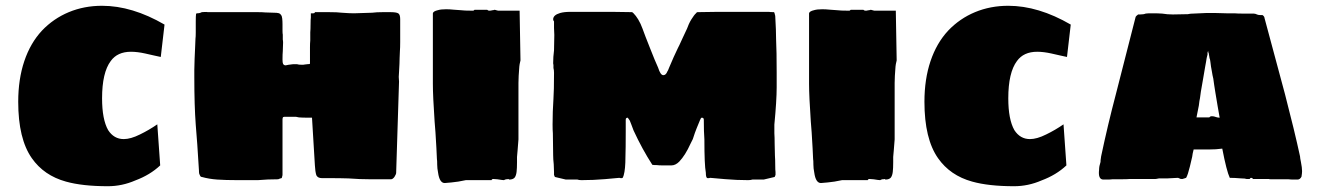

<svg xmlns="http://www.w3.org/2000/svg" viewBox="-20 -620 4576 664"><path d="M208 8Q132 -13 90 -73Q43 -140 43 -268Q43 -346 64 -408.5Q85 -471 125 -514Q165 -556 218 -578Q271 -600 333 -600Q437 -600 549 -535L536 -423L513 -428Q509 -429 482 -435Q455 -441 433 -441Q386 -441 363 -409Q333 -369 333 -280Q333 -207 354 -170Q374 -139 408 -139Q432 -139 464 -155Q495 -170 524 -190L534 -48Q499 -15 448 4Q402 24 353 24Q265 24 208 8Z M678 -8Q674 -8 672 -12.5Q670 -17 669 -19Q668 -24 668 -31Q662 -132 657 -188Q652 -254 652 -353V-378L653 -416L655 -461L656 -486Q657 -493 657 -508V-546Q657 -565 658 -571Q658 -574 662 -574Q671 -574 678 -578Q681 -578 687.5 -578.5Q694 -579 699 -578H732H785H814H870Q888 -578 897 -577L927 -576Q938 -576 943.5 -574.5Q949 -573 952 -568Q955 -565 956 -556Q957 -547 957 -536V-528V-514Q957 -504 958 -500V-490V-483Q959 -479 959 -473L958 -443Q957 -433 957 -414Q957 -403 959 -399Q962 -394 968 -394Q970 -394 978 -396Q981 -396 986 -397Q991 -398 997 -398H1007Q1012 -396 1025 -396Q1030 -396 1034.5 -397Q1039 -398 1043 -398Q1052 -398 1052 -400V-441V-456Q1052 -471 1053 -480V-508Q1054 -518 1054 -536Q1054 -553 1055 -559V-574H1058H1063Q1069 -574 1069 -578H1117Q1147 -578 1162 -576Q1188 -574 1204 -574L1267 -576Q1282 -578 1304 -578H1330Q1350 -578 1357 -574Q1364 -570 1364 -554V-475Q1364 -455 1363 -443L1362 -419Q1362 -403 1360 -371L1359 -354L1360 -338L1350 -21Q1350 -18 1344 -8Q1338 0 1332 0H1262Q1223 0 1185 -3Q1160 -4 1110 -4H1093Q1079 -4 1074 -14Q1070 -27 1069 -48L1059 -213H1049Q1025 -213 1014 -214Q1004 -216 1004 -216H963Q959 -216 958 -213Q957 -210 957 -206.5Q957 -203 957 -201V-35V-16Q957 -13 956 -10.5Q955 -8 955 -6Q954 -3 950 -3Q949 -3 947 -2Q945 -1 942 0Q905 0 872 3H802Q760 3 731.5 1Q703 -1 678 -8Z M1495 -23Q1492 -38 1492 -50Q1492 -66 1491 -70Q1490 -99 1486 -162L1483 -200Q1477 -288 1477 -330V-573Q1477 -581 1495 -585Q1505 -588 1523 -588Q1535 -588 1549 -586.5Q1563 -585 1570 -585Q1585 -583 1617 -583L1621 -586H1665Q1668 -583 1672 -583H1676Q1677 -584 1681 -584Q1683 -585 1687 -585Q1688 -586 1689 -586Q1690 -586 1690 -586Q1693 -586 1697 -584.5Q1701 -583 1703 -583H1777L1780 -411Q1780 -410 1778.5 -404.5Q1777 -399 1776 -390Q1773 -354 1773 -333V-138L1770 -100Q1767 -75 1768 -59Q1768 -38 1766.5 -25.5Q1765 -13 1760 -6Q1754 1 1741 1L1740 0L1737 -1Q1735 -1 1735 0H1730Q1724 2 1723 3Q1718 3 1700 0L1686 -1Q1681 -1 1680 3H1605H1591L1565 8L1541 11L1518 13Q1500 13 1495 -23Z M1977 1H1959H1944H1937L1899 -8L1896 -15V-25L1895 -52Q1893 -70 1893 -83L1892 -159Q1891 -170 1891 -189Q1891 -235 1894 -278Q1896 -306 1896 -368Q1896 -378 1894 -385V-395L1893 -401Q1893 -424 1896 -446L1897 -499L1896 -523V-546Q1893 -549 1893 -553Q1893 -568 1917 -575Q1931 -579 1952 -579H2098L2166 -578Q2166 -578 2167.5 -577Q2169 -576 2171 -574Q2179 -566 2187 -553Q2196 -538 2202 -521Q2209 -501 2229 -451Q2245 -410 2256 -386Q2264 -360 2274 -360Q2283 -360 2288 -373Q2290 -375 2294 -386L2310 -423Q2312 -427 2324 -453Q2327 -458 2341 -489L2356 -521Q2358 -527 2362 -536Q2366 -545 2371 -553Q2381 -569 2387 -574Q2389 -578 2393 -578L2461 -579H2606H2618H2627H2639Q2643 -578 2657 -578Q2658 -578 2661 -565Q2664 -514 2664 -483Q2666 -445 2666 -368V-318Q2666 -273 2658 -189V-159Q2659 -146 2659 -123L2660 -81Q2661 -69 2661 -49Q2661 -31 2662 -25V-15L2659 -8L2621 1H2613H2599H2582Q2576 3 2567 3Q2528 3 2487 -0.5Q2446 -4 2436 -5L2432 -4H2427Q2421 -4 2421 -23Q2416 -49 2416 -138Q2414 -163 2414 -206Q2414 -213 2407 -213Q2404 -213 2401 -205Q2386 -169 2383 -160L2376 -139L2368 -123Q2350 -83 2329 -61Q2316 -48 2302 -48H2289H2271Q2258 -48 2252 -49Q2241 -49 2236 -50Q2201 -104 2171 -169Q2167 -181 2163.5 -189Q2160 -197 2158 -203Q2151 -213 2151 -213Q2144 -213 2144 -206V-166Q2144 -105 2143 -78Q2143 -35 2137 -14Q2136 -10 2134.5 -7Q2133 -4 2131 -4H2126L2122 -5Q2113 -4 2072.5 -0.5Q2032 3 1991 3Q1982 3 1977 1Z M2796 -23Q2793 -38 2793 -50Q2793 -66 2792 -70Q2791 -99 2787 -162L2784 -200Q2778 -288 2778 -330V-573Q2778 -581 2796 -585Q2806 -588 2824 -588Q2836 -588 2850 -586.5Q2864 -585 2871 -585Q2886 -583 2918 -583L2922 -586H2966Q2969 -583 2973 -583H2977Q2978 -584 2982 -584Q2984 -585 2988 -585Q2989 -586 2990 -586Q2991 -586 2991 -586Q2994 -586 2998 -584.5Q3002 -583 3004 -583H3078L3081 -411Q3081 -410 3079.5 -404.5Q3078 -399 3077 -390Q3074 -354 3074 -333V-138L3071 -100Q3068 -75 3069 -59Q3069 -38 3067.5 -25.5Q3066 -13 3061 -6Q3055 1 3042 1L3041 0L3038 -1Q3036 -1 3036 0H3031Q3025 2 3024 3Q3019 3 3001 0L2987 -1Q2982 -1 2981 3H2906H2892L2866 8L2842 11L2819 13Q2801 13 2796 -23Z M3342 8Q3266 -13 3224 -73Q3177 -140 3177 -268Q3177 -346 3198 -408.5Q3219 -471 3259 -514Q3299 -556 3352 -578Q3405 -600 3467 -600Q3571 -600 3683 -535L3670 -423L3647 -428Q3643 -429 3616 -435Q3589 -441 3567 -441Q3520 -441 3497 -409Q3467 -369 3467 -280Q3467 -207 3488 -170Q3508 -139 3542 -139Q3566 -139 3598 -155Q3629 -170 3658 -190L3668 -48Q3633 -15 3582 4Q3536 24 3487 24Q3399 24 3342 8Z M3781 -33Q3781 -45 3786 -60Q3786 -67 3787 -71.5Q3788 -76 3788 -79Q3811 -188 3839 -294L3907 -560Q3907 -562 3910 -565Q3913 -568 3916 -570H3923Q3935 -570 3942 -573Q3948 -574 3963 -574Q3987 -574 3999 -573Q4017 -570 4036 -570L4088 -571Q4096 -573 4107 -573L4151 -575H4184Q4203 -575 4221 -574H4249Q4259 -573 4278 -573H4316Q4319 -573 4322 -572Q4325 -571 4327 -570Q4331 -568 4337 -568H4346Q4353 -563 4353 -558L4424 -294Q4457 -167 4476 -79Q4476 -74 4479 -60Q4483 -40 4483 -28Q4483 -21 4481 -9Q4476 1 4467 1H4456Q4443 1 4436 0H4414H4393H4376Q4369 0 4368 -1H4313L4312 -3Q4310 -5 4306 -5L4303 -3Q4303 -1 4301 -1H4298H4291Q4286 -3 4273 -3Q4249 -5 4233 -5Q4222 -28 4207 -106Q4186 -103 4159 -103H4133H4108Q4104 -88 4103 -78Q4102 -73 4095 -44Q4088 -15 4082 -5L4076 -3Q4073 -2 4071 -1.5Q4069 -1 4069 -1H4067Q4061 -1 4059 -3Q4055 -5 4054 -5L4016 -3H3988Q3983 -2 3980 -1.5Q3977 -1 3976 -1H3896H3888Q3879 0 3851 0H3827Q3821 1 3808 1H3796Q3777 1 3781 -33ZM4191 -253 4183 -301Q4181 -315 4179 -326.5Q4177 -338 4176 -348Q4173 -360 4171.5 -370.5Q4170 -381 4168 -390Q4167 -396 4166 -405.5Q4165 -415 4163 -419L4161 -431Q4161 -435 4159 -438L4158 -444Q4156 -438 4156 -438V-434V-431Q4156 -430 4155 -427.5Q4154 -425 4153 -419Q4152 -414 4151 -406.5Q4150 -399 4148 -390L4141 -349L4133 -303L4130 -281Q4128 -273 4126 -255Q4117 -210 4118 -214H4162Q4163 -215 4165 -216.5Q4167 -218 4168 -218H4171Q4176 -218 4179.5 -217Q4183 -216 4186 -215Q4192 -213 4198 -213Q4192 -247 4191 -253Z"/></svg>

Font: Sigmar One
Style: Regular
Weight: 400
Designer: Vernon Adams
Foundry: Vernon Adams
Version: Version 2.000